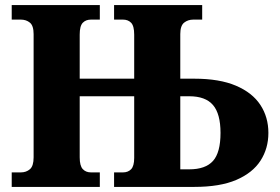

<svg xmlns="http://www.w3.org/2000/svg" viewBox="-20 -734 1098 754"><path d="M26 0V-57H62Q83 -57 97.5 -69.5Q112 -82 112 -116V-600Q112 -633 97.5 -645Q83 -657 62 -657H26V-714H372V-657H337Q317 -657 305 -644.5Q293 -632 293 -598V-425H507V-598Q507 -632 495 -644.5Q483 -657 463 -657H428V-714H774V-657H739Q718 -657 703 -645Q688 -633 688 -600V-425H743Q842 -425 906.5 -397.5Q971 -370 1002.5 -322Q1034 -274 1034 -212Q1034 -151 1003 -103Q972 -55 908 -27.5Q844 0 743 0H428V-57H463Q483 -57 495 -69.5Q507 -82 507 -114V-356H293V-116Q293 -83 305 -70Q317 -57 337 -57H372V0ZM723 -69Q787 -69 816.5 -102Q846 -135 846 -212Q846 -287 816.5 -321.5Q787 -356 723 -356H688V-69Z"/></svg>

Font: Noto Serif ExtraBold
Style: Regular
Weight: 800
Designer: Monotype Design Team
Foundry: Monotype Imaging Inc.
Version: Version 2.014